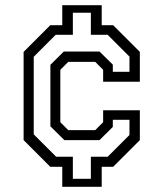

<svg xmlns="http://www.w3.org/2000/svg" viewBox="-20 -720 629 740"><path d="M220 0V-77H174L71 -180V-520L174 -623H220V-700H372V-623H416L519 -520V-405H377.5V-451L347 -481.5H243L212.5 -451V-249L243 -218.5H347L377.5 -249V-295H519V-180L416 -77H372V0ZM260.8 -30.8H330.2V-115.8H395L479 -199.8V-258.2H414.8V-230.8L363.5 -180H228L174.2 -233.2V-470.2L226 -521.5H363.5L414.8 -470.8V-443.2H479V-501.8L395 -585.8H330.2V-670.8H260.8V-585.8H194.5L110 -501.2V-202.2L196.5 -115.8H260.8Z"/></svg>

Font: Tourney Thin
Style: Regular
Weight: 100
Designer: Tyler Finck
Foundry: Etcetera Type Co
Version: Version 1.015